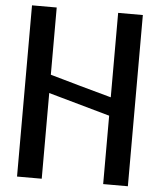

<svg xmlns="http://www.w3.org/2000/svg" viewBox="-57 -901 786 944"><g transform="rotate(5 336.0 -429.5)"><path d="M184.4 -7.5V-430.4L487.6 -345.1V-7.5H609.5V-852.5H487.6V-435.8L478.6 -438.3C382.3 -465.2 285 -491.2 189.6 -519.3L184.4 -520.9V-852.5H62.5V-7.5Z"/></g></svg>

Font: Stormning
Style: Light
Weight: 400
Designer: Robert Jablonski, Mew Too
Foundry: Cannot Into Space Fonts
Version: Version 0.90